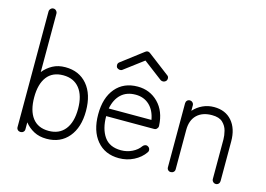

<svg xmlns="http://www.w3.org/2000/svg" viewBox="-98 -923 1559 1125"><g transform="rotate(15 681.5 -360.5)"><path d="M99 14Q89 14 82 7.5Q75 1 75 -9V-710Q75 -720 82 -727.5Q89 -735 99 -735Q109 -735 116 -727.5Q123 -720 123 -710V-356Q146 -385 179 -403Q212 -421 256 -421Q340 -421 389 -363Q438 -305 438 -204Q438 -104 389 -45.5Q340 13 256 13Q212 13 179 -4.5Q146 -22 123 -51V-9Q123 1 116 7.5Q109 14 99 14ZM256 -35Q320 -35 355 -79Q390 -123 390 -204Q390 -284 355 -328Q320 -372 256 -372Q191 -372 157.5 -328Q124 -284 124 -204Q124 -123 157.5 -79Q191 -35 256 -35Z M695 13Q610 13 561 -45.5Q512 -104 512 -204Q512 -305 561 -363Q610 -421 695 -421Q769 -421 819.5 -370Q870 -319 874 -232V-229Q874 -220 867 -213Q861 -206 850 -206H560Q560 -129 592.5 -82Q625 -35 695 -35Q731 -35 762.5 -50.5Q794 -66 811 -91Q817 -99 826.5 -101Q836 -103 844 -97Q852 -92 854 -82Q856 -72 850 -64Q826 -29 784.5 -8Q743 13 695 13ZM563 -253H822Q812 -310 778.5 -341Q745 -372 695 -372Q641 -372 607.5 -341Q574 -310 563 -253ZM581 -492Q574 -487 564.5 -488.5Q555 -490 548 -497Q543 -505 544 -514.5Q545 -524 553 -530L683 -629Q698 -641 713 -629L843 -530Q851 -525 852 -515Q853 -505 847 -497Q841 -490 831.5 -488.5Q822 -487 814 -492L698 -580Z M1010 13Q1000 13 993.5 6.5Q987 0 987 -10V-398Q987 -408 993.5 -415Q1000 -422 1010 -422Q1020 -422 1027 -415Q1034 -408 1034 -398V-365Q1057 -391 1089 -406Q1121 -421 1158 -421Q1227 -421 1266.5 -375.5Q1306 -330 1306 -252V-12Q1306 -2 1299.5 5Q1293 12 1283 12Q1273 12 1266 5Q1259 -2 1259 -12V-252Q1259 -275 1252 -303Q1245 -331 1223.5 -351.5Q1202 -372 1158 -372Q1100 -372 1067 -340Q1034 -308 1034 -249V-10Q1034 0 1027 6.5Q1020 13 1010 13Z"/></g></svg>

Font: Kurewa Gothic CJK TC Regular
Style: Regular
Weight: 400
Designer: Max Yao
Foundry: Max-Everyday
Version: Version 1.071; ttfautohint (v1.8.3)